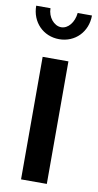

<svg xmlns="http://www.w3.org/2000/svg" viewBox="-85 -769 411 807"><g transform="rotate(10 121.0 -365.0)"><path d="M179 -730C175 -689 150 -659 121 -659C90 -659 63 -692 63 -730H2C2 -660 53 -608 121 -608C189 -608 240 -660 240 -730ZM66 0H176V-523H66Z"/></g></svg>

Font: FIGSv2-sans-serif SemiBold
Style: Regular
Weight: 600
Designer: Matt McInerney, Pablo Impallari, Rodrigo Fuenzalida,Mirko Velimirovic
Foundry: Matt McInerney, Pablo Impallari, Rodrigo Fuenzalida
Version: Version 4.021;hotconv 1.0.109;makeotfexe 2.5.65596